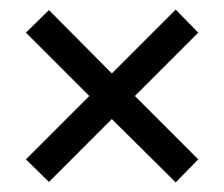

<svg xmlns="http://www.w3.org/2000/svg" viewBox="-20 -515 467 400"><path d="M82 -494 213 -362 346 -495 393 -447 261 -315 393 -183 346 -135 213 -267 82 -136 34 -183 166 -315 34 -447Z"/></svg>

Font: Gamestation Display
Style: Regular
Weight: 400
Designer: Jonas Hecksher
Foundry: Jonas Hecksher, Playtypeª, e-types AS
Version: Version 1.003